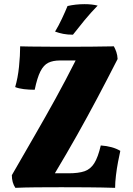

<svg xmlns="http://www.w3.org/2000/svg" viewBox="-20 -901 638 924"><path d="M77 -678Q95 -677 124.5 -677Q154 -677 188 -676.5Q222 -676 255 -676Q288 -676 313 -676Q363 -676 421.5 -676.5Q480 -677 528 -678Q535 -665 540 -650.5Q545 -636 546 -617Q495 -517 447.5 -427.5Q400 -338 350.5 -250Q301 -162 244 -67H310Q358 -67 387 -77Q416 -87 434 -116Q452 -145 465 -201Q522 -197 559 -175Q554 -153 548 -121.5Q542 -90 538 -56.5Q534 -23 534 3Q471 1 402.5 0.5Q334 0 275 0Q213 0 154.5 0.5Q96 1 54 3Q37 -22 37 -58Q95 -159 146.5 -248Q198 -337 246.5 -425Q295 -513 344 -610H269Q235 -610 212.5 -599Q190 -588 174.5 -557.5Q159 -527 147 -469Q120 -469 95 -472Q70 -475 53 -482Q66 -526 71.5 -580Q77 -634 77 -678ZM331 -734Q305 -734 284.5 -738Q264 -742 245 -749Q262 -777 278 -811Q294 -845 305 -872Q344 -881 387 -881Q423 -881 450 -874Q416 -839 387.5 -804.5Q359 -770 331 -734Z"/></svg>

Font: Vollkorn ExtraBold
Style: Regular
Weight: 800
Designer: Friedrich Althausen
Foundry: Friedrich Althausen
Version: Version 5.000; ttfautohint (v1.8.3)